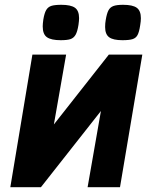

<svg xmlns="http://www.w3.org/2000/svg" viewBox="-20 -780 640 800"><path d="M115 -552.5H255.5L204.5 -261.5L433.5 -552.5H573L480 0H345L400.5 -317.5L150.5 0H23ZM158 -670Q158 -681 160.5 -698.5Q165 -725.5 172.5 -738.2Q180 -751 194 -755.5Q208 -760 235.5 -760Q275 -760 292.2 -747.8Q309.5 -735.5 309.5 -704.5Q309.5 -694 307 -676.5Q302.5 -648 294.8 -634.8Q287 -621.5 273.5 -617Q260 -612.5 233 -612.5Q193.5 -612.5 175.8 -624.8Q158 -637 158 -670ZM418 -667.5Q418 -683 420.5 -696.5Q425 -724 432 -737Q439 -750 452.8 -755Q466.5 -760 493 -760Q533 -760 550 -747.5Q567 -735 567 -704Q567 -691.5 564 -674Q560 -647 553.2 -634.2Q546.5 -621.5 532.5 -617Q518.5 -612.5 490 -612.5Q451.5 -612.5 434.8 -624.8Q418 -637 418 -667.5Z"/></svg>

Font: JuliaMono ExtraBoldItalic
Style: Regular
Weight: 800
Italic angle: -9°
Monospace: yes
Designer: cormullion
Foundry: corm
Version: Version 0.049; ttfautohint (v1.8.4)